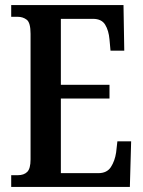

<svg xmlns="http://www.w3.org/2000/svg" viewBox="-20 -734 562 754"><path d="M24 0V-46H50Q74 -46 87 -59Q100 -72 100 -108V-601Q100 -645 85 -656.5Q70 -668 50 -668H24V-714H465L468 -535H414L410 -579Q407 -614 393 -637Q379 -660 345 -660H219V-401H410V-347H219V-54H366Q400 -54 415.5 -78Q431 -102 436 -135L441 -179H495L490 0Z"/></svg>

Font: Noto Serif Ethiopic ExtraCondensed SemiBold
Style: Regular
Weight: 600
Width: 2
Designer: Monotype Design Team
Foundry: Monotype Imaging Inc.
Version: Version 2.102; ttfautohint (v1.8.4.7-5d5b)